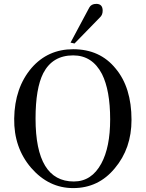

<svg xmlns="http://www.w3.org/2000/svg" viewBox="-20 -963 758 997"><path d="M662.9 -340.6Q662.9 -192 576 -89.1Q491.4 13.7 360 13.7Q233.1 13.7 141.7 -91.4Q51.4 -196.6 53.7 -347.4Q56 -507.4 144 -610.3Q228.6 -707.4 360 -707.4Q499.4 -707.4 580.6 -606.9Q662.9 -508.6 662.9 -340.6ZM552 -342.9Q552 -493.7 509.7 -578.3Q459.4 -675.4 360 -675.4Q252.6 -675.4 204.6 -582.9Q164.6 -504 164.6 -347.4Q164.6 -20.6 363.4 -20.6Q456 -20.6 506.3 -114.3Q552 -198.9 552 -342.9ZM513.1 -907.4Q513.1 -885.7 499.4 -873.1L366.9 -737.1L346.3 -741.7L443.4 -923.4Q453.7 -942.9 480 -942.9Q513.1 -942.9 513.1 -907.4Z"/></svg>

Font: t
Style: Regular
Weight: 400
Designer: Takis Katsoulidis and George D. Matthiopoulos
Foundry: Takis Katsoulidis and George D. Matthiopoulos
Version: Version 1.0 ; ttfautohint (v1.8.1)